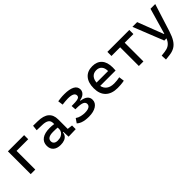

<svg xmlns="http://www.w3.org/2000/svg" viewBox="217 -1687 3082 3082"><g transform="rotate(-45 1758.0 -146.0)"><path d="M129.9 0V-517.6H233.4V0ZM160.2 -424.8V-517.6H498V-424.8Z M985.4 4.9 978.5 -148.4 964.8 -191.4V-325.2Q964.8 -377 928.5 -401.1Q892.1 -425.3 820.3 -427.2L696.3 -430.7L706.1 -522.5L810.5 -521Q939 -519 1001.2 -465.6Q1063.5 -412.1 1063.5 -309.6V-93.8L1151.4 -83V0ZM802.7 9.8Q721.7 9.8 677.2 -29.3Q632.8 -68.4 632.8 -139.6Q632.8 -221.7 694.1 -265.6Q755.4 -309.6 867.2 -309.6Q913.6 -309.6 950 -304Q986.3 -298.3 1014.6 -287.1L993.2 -216.8Q960.4 -224.1 929.2 -225.3Q897.9 -226.6 865.2 -226.6Q730.5 -226.6 730.5 -144.5Q730.5 -110.4 753.7 -91.8Q776.9 -73.2 819.3 -73.2Q867.7 -73.2 900.1 -89.8Q932.6 -106.4 948.7 -132.3Q964.8 -158.2 964.8 -185.5V-242.2L995.1 -109.4H954.1L970.7 -125Q970.7 -80.1 950 -50Q929.2 -20 891.6 -5.1Q854 9.8 802.7 9.8Z M1443.4 9.8Q1403.8 9.8 1364.5 4.4Q1325.2 -1 1290.3 -14.6Q1255.4 -28.3 1228 -53.7L1277.8 -126Q1313 -100.6 1358.2 -90.3Q1403.3 -80.1 1439.5 -80.1Q1482.4 -80.1 1511.5 -88.4Q1540.5 -96.7 1555.4 -113.3Q1570.3 -129.9 1570.3 -153.8Q1570.3 -191.4 1531 -210.2Q1491.7 -229 1393.6 -229H1373L1367.7 -309.1H1395Q1462.4 -309.1 1495.6 -315.9Q1528.8 -322.8 1539.6 -335.7Q1550.3 -348.6 1550.3 -367.2Q1550.3 -401.9 1514.9 -419.7Q1479.5 -437.5 1410.2 -437.5Q1376.5 -437.5 1350.1 -434.3Q1323.7 -431.2 1281.7 -426.8L1269.5 -514.6Q1305.7 -519.5 1337.6 -523.4Q1369.6 -527.3 1420.9 -527.3Q1529.8 -527.3 1593.8 -495.4Q1657.7 -463.4 1657.7 -394Q1657.7 -367.7 1643.1 -343.3Q1628.4 -318.8 1599.6 -301.5Q1570.8 -284.2 1528.3 -278.3V-268.6Q1603.5 -257.8 1640.6 -226.1Q1677.7 -194.3 1677.7 -141.6Q1677.7 -73.2 1614.3 -31.7Q1550.8 9.8 1443.4 9.8Z M2095.7 9.8Q1963.4 9.8 1891.4 -59.8Q1819.3 -129.4 1819.3 -259.8Q1819.3 -386.7 1880.4 -457Q1941.4 -527.3 2052.7 -527.3Q2157.7 -527.3 2215.1 -463.9Q2272.5 -400.4 2272.5 -279.3Q2272.5 -243.7 2269.5 -212.9H1906.2V-292H2178.7Q2178.7 -361.8 2145.5 -399.2Q2112.3 -436.5 2053.7 -436.5Q1987.8 -436.5 1951.4 -391.6Q1915 -346.7 1915 -264.6Q1915 -174.8 1965.1 -127.9Q2015.1 -81.1 2107.4 -81.1Q2139.6 -81.1 2170.9 -84.7Q2202.1 -88.4 2234.4 -94.7L2247.1 -3.9Q2201.2 4.9 2163.1 7.3Q2125 9.8 2095.7 9.8Z M2585 0V-517.6H2688.5V0ZM2387.7 -424.8V-517.6H2885.7V-424.8Z M2966.3 234.4 2961.4 141.6 3042.5 131.8Q3093.8 125.5 3130.1 104Q3166.5 82.5 3192.4 40.3Q3218.3 -2 3237.8 -70.3L3366.7 -517.6H3474.1L3324.7 -45.9Q3295.4 46.9 3259 103.5Q3222.7 160.2 3173.1 188.5Q3123.5 216.8 3054.2 224.6ZM3162.6 0 2956.5 -517.6H3064L3232.9 -78.1H3248.5V0Z"/></g></svg>

Font: Cascadia Code
Style: Regular
Weight: 400
Monospace: yes
Designer: Aaron Bell
Foundry: Saja Typeworks
Version: Version 2106.017